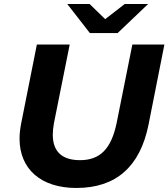

<svg xmlns="http://www.w3.org/2000/svg" viewBox="-20 -921 836 953"><path d="M564 -757 715 -901H599L502 -826L425 -901H314L426 -757ZM637 -700 559 -311C532 -180 475 -126 377 -126C290 -126 242 -167 242 -252C242 -270 244 -289 248 -311L326 -700H163L85 -308C80 -282 77 -257 77 -233C77 -82 183 12 359 12C556 12 675 -94 717 -301L796 -700Z"/></svg>

Font: AWKNG-Font
Style: Bold Italic
Weight: 700
Italic angle: -11.3°
Designer: Awakening Church
Foundry: Awakening Church
Version: Version 1.700;PS 001.700;hotconv 1.0.88;makeotf.lib2.5.64775